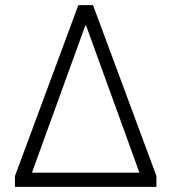

<svg xmlns="http://www.w3.org/2000/svg" viewBox="-20 -725 665 745"><path d="M38 0V-42L284 -705H341L587 -42V0ZM311 -626 92 -22V-55H534L533 -22L314 -626Z"/></svg>

Font: Nunito Sans 10pt SemiCondensed Light
Style: Regular
Weight: 300
Width: 4
Designer: Vernon Adams
Foundry: Vernon Adams
Version: Version 3.101;gftools[0.9.27]